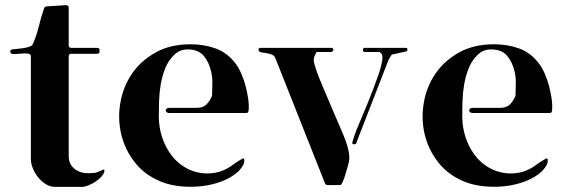

<svg xmlns="http://www.w3.org/2000/svg" viewBox="-20 -719 2209 746"><path d="M100 -500Q100 -510 87.5 -511Q75 -512 60 -510.5Q45 -509 32.5 -509Q20 -509 20 -519Q20 -524 22 -525Q24 -526 28 -527Q34 -528 46 -529Q58 -530 71 -532Q84 -534 94 -537.5Q104 -541 107 -547Q122 -580 130.5 -615.5Q139 -651 151 -686Q154 -694 160 -694L236 -699Q247 -699 247 -689V-543Q247 -533 257 -533H357Q364 -533 365.5 -529.5Q367 -526 367 -520Q367 -510 357 -510H257Q247 -510 247 -500V-113Q247 -81 269 -63.5Q291 -46 322 -46Q339 -46 349 -47.5Q359 -49 374 -57Q380 -60 383.5 -60Q387 -60 385 -51Q383 -42 373 -31.5Q363 -21 350 -12.5Q337 -4 323 1.5Q309 7 300 7H193Q175 7 158 -3.5Q141 -14 128.5 -29.5Q116 -45 108 -64Q100 -83 100 -100Z M803 -345Q804 -346 804 -349Q804 -372 805 -393.5Q806 -415 801 -438Q793 -476 772 -501.5Q751 -527 709 -527Q676 -527 654 -503Q633 -482 621.5 -452.5Q610 -423 604.5 -391Q599 -359 598 -327Q597 -295 597 -267Q597 -226 609.5 -187Q622 -148 646 -116Q665 -91 690.5 -74Q716 -57 744.5 -50Q773 -43 803.5 -46Q834 -49 862 -64Q876 -72 888 -81Q900 -90 914 -98Q922 -103 926 -103.5Q930 -104 929 -91Q928 -81 920.5 -70.5Q913 -60 906 -53Q880 -29 842 -14.5Q804 0 762 4.5Q720 9 679 4.5Q638 0 606 -13Q542 -39 503.5 -88.5Q465 -138 451 -197.5Q437 -257 447.5 -319Q458 -381 492 -431.5Q526 -482 583.5 -514.5Q641 -547 721 -547Q773 -547 818.5 -530.5Q864 -514 896 -471Q908 -455 918 -432Q928 -409 934.5 -384Q941 -359 944.5 -334Q948 -309 946 -290Q945 -285 943.5 -282.5Q942 -280 936 -280H637Q631 -280 627.5 -283Q624 -286 624 -290Q624 -294 627.5 -297Q631 -300 640 -300H744Q768 -300 781 -312Q794 -324 803 -345Z M1050 -493Q1046 -503 1036 -507Q1026 -511 1015.5 -512.5Q1005 -514 996 -515.5Q987 -517 985 -523Q983 -528 986 -530.5Q989 -533 994 -533H1266Q1277 -533 1275 -525Q1273 -517 1265 -517H1212Q1209 -517 1206.5 -511Q1204 -505 1203 -503Q1199 -495 1199 -486Q1199 -476 1206 -455Q1213 -434 1222 -411.5Q1231 -389 1240 -368.5Q1249 -348 1253 -338Q1263 -315 1272 -293Q1281 -271 1291 -249Q1297 -234 1305.5 -215Q1314 -196 1321.5 -176Q1329 -156 1333.5 -136Q1338 -116 1337 -100Q1337 -94 1332.5 -78Q1328 -62 1323 -44.5Q1318 -27 1312 -13.5Q1306 0 1303 0H1253Q1246 0 1243 -6ZM1398 -517Q1390 -517 1390 -525Q1390 -533 1398 -533H1557Q1563 -533 1563 -527Q1563 -520 1557 -519L1503 -507Q1501 -506 1495.5 -496.5Q1490 -487 1489 -485L1363 -160Q1362 -159 1355 -158.5Q1348 -158 1349 -164Q1349 -168 1352 -176.5Q1355 -185 1358 -194.5Q1361 -204 1364.5 -212.5Q1368 -221 1370 -226Q1374 -237 1384 -259.5Q1394 -282 1405.5 -310.5Q1417 -339 1429 -370Q1441 -401 1450.5 -428.5Q1460 -456 1464 -477.5Q1468 -499 1464 -508Q1462 -510 1459 -513.5Q1456 -517 1453 -517Z M1982 -345Q1983 -346 1983 -349Q1983 -372 1984 -393.5Q1985 -415 1980 -438Q1972 -476 1951 -501.5Q1930 -527 1888 -527Q1855 -527 1833 -503Q1812 -482 1800.5 -452.5Q1789 -423 1783.5 -391Q1778 -359 1777 -327Q1776 -295 1776 -267Q1776 -226 1788.5 -187Q1801 -148 1825 -116Q1844 -91 1869.5 -74Q1895 -57 1923.5 -50Q1952 -43 1982.5 -46Q2013 -49 2041 -64Q2055 -72 2067 -81Q2079 -90 2093 -98Q2101 -103 2105 -103.5Q2109 -104 2108 -91Q2107 -81 2099.5 -70.5Q2092 -60 2085 -53Q2059 -29 2021 -14.5Q1983 0 1941 4.5Q1899 9 1858 4.5Q1817 0 1785 -13Q1721 -39 1682.5 -88.5Q1644 -138 1630 -197.5Q1616 -257 1626.5 -319Q1637 -381 1671 -431.5Q1705 -482 1762.5 -514.5Q1820 -547 1900 -547Q1952 -547 1997.5 -530.5Q2043 -514 2075 -471Q2087 -455 2097 -432Q2107 -409 2113.5 -384Q2120 -359 2123.5 -334Q2127 -309 2125 -290Q2124 -285 2122.5 -282.5Q2121 -280 2115 -280H1816Q1810 -280 1806.5 -283Q1803 -286 1803 -290Q1803 -294 1806.5 -297Q1810 -300 1819 -300H1923Q1947 -300 1960 -312Q1973 -324 1982 -345Z"/></svg>

Font: SoukouMincho
Style: Regular
Weight: 400
Designer: Dr. Ken Lunde (project architect, glyph set definition & overall production); Masataka HATTORI  (production & ideograph 
Foundry: Adobe Systems Incorporated
Version: Version 1.00